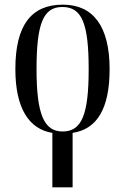

<svg xmlns="http://www.w3.org/2000/svg" viewBox="-20 -565 537 825"><path d="M205 6V240H292V6C397 -10 451 -98 451 -268C451 -454 379 -545 250 -545C113 -545 46 -455 46 -268C46 -99 105 -10 205 6ZM249 0C169 0 137 -74 137 -268C137 -464 166 -535 248 -535C332 -535 361 -464 361 -268C361 -74 332 0 249 0Z"/></svg>

Font: Noto Serif Display Condensed
Style: Regular
Weight: 400
Width: 3
Designer: Monotype Design Team
Foundry: Monotype Imaging Inc.
Version: Version 2.009